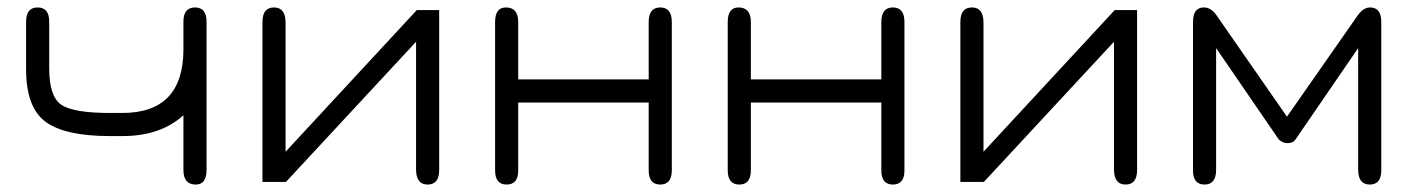

<svg xmlns="http://www.w3.org/2000/svg" viewBox="-20 -488 3800 515"><path d="M275 -185H308Q472 -185 472 -356V-430Q472 -468 503 -468Q534 -468 534 -430V-32Q534 7 505 7Q472 7 472 -32V-179Q411 -123 308 -123H275Q154 -123 102 -161.5Q50 -200 50 -302V-430Q50 -468 81 -468Q112 -468 112 -430V-304Q112 -229 144.5 -207Q177 -185 275 -185Z M1098 -461H1158V-32Q1158 7 1127 7Q1096 7 1096 -34V-376L747 0H684V-429Q684 -468 715 -468Q746 -468 746 -427V-81Z M1370 -213V-31Q1370 7 1339 7Q1308 7 1308 -31V-429Q1308 -468 1337 -468Q1370 -468 1370 -429V-275H1720V-429Q1720 -468 1751 -468Q1782 -468 1782 -429V-31Q1782 7 1751 7Q1720 7 1720 -31V-213Z M1994 -213V-31Q1994 7 1963 7Q1932 7 1932 -31V-429Q1932 -468 1961 -468Q1994 -468 1994 -429V-275H2344V-429Q2344 -468 2375 -468Q2406 -468 2406 -429V-31Q2406 7 2375 7Q2344 7 2344 -31V-213Z M2970 -461H3030V-32Q3030 7 2999 7Q2968 7 2968 -34V-376L2619 0H2556V-429Q2556 -468 2587 -468Q2618 -468 2618 -427V-81Z M3623 -359 3455 -114Q3448 -104 3434 -104Q3420 -104 3410 -114L3242 -359V-33Q3242 7 3211 7Q3180 7 3180 -31V-429Q3180 -468 3209 -468Q3229 -468 3243 -447L3432 -175L3622 -447Q3637 -468 3655 -468Q3685 -468 3685 -429V-31Q3685 7 3654 7Q3623 7 3623 -33Z"/></svg>

Font: Jura Medium
Style: Regular
Weight: 500
Designer: Daniel Johnson, Alexei Vanyashin
Foundry: Daniel Johnson
Version: Version 5.103